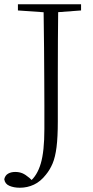

<svg xmlns="http://www.w3.org/2000/svg" viewBox="-26 -743 438 900"><path d="M67 137Q39 137 18 128Q-3 119 -6 97Q-2 79 12 71Q26 63 45 63Q64 63 78.5 69Q93 75 112 91L132 110V115H113V109Q148 81 165 24Q182 -33 182 -138Q182 -195 182 -249.5Q182 -304 181.5 -368.5Q181 -433 180.5 -519Q180 -605 178 -723H247Q246 -641 245.5 -557.5Q245 -474 245 -388V-174Q245 -100 239 -53Q233 -6 220.5 23.5Q208 53 189 76Q164 108 133 122.5Q102 137 67 137ZM58 -694V-723H354V-694L220 -684H201Z"/></svg>

Font: Noto Serif KR ExtraLight ExtraLight
Style: Regular
Weight: 250
Version: Version 2.003-H1;hotconv 1.1.1;makeotfexe 2.6.0